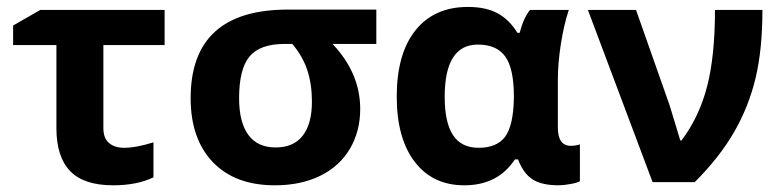

<svg xmlns="http://www.w3.org/2000/svg" viewBox="-20 -536 2300 565"><path d="M284.2 -403.3V-158.7Q284.2 -129.4 300.8 -115.2Q317.4 -101.1 344.7 -101.1Q380.9 -101.1 431.6 -117.2V-14.2Q383.3 9.3 313 9.3Q226.6 9.3 186.3 -32.7Q146 -74.7 146 -158.7V-403.3H18.6V-460.9L98.6 -506.8H464.4V-403.3Z M1040 -215.3Q1040 -149.4 1009.5 -97.9Q979 -46.4 922.1 -18.6Q865.2 9.3 789.1 9.3Q671.4 9.3 606.2 -59.1Q541 -127.4 541 -247.1Q541 -507.8 827.1 -507.8H1087.4V-406.7H958.5Q1040 -320.8 1040 -215.3ZM683.6 -247.1Q683.6 -176.3 710.7 -139.2Q737.8 -102.1 791 -102.1Q843.8 -102.1 870.8 -136.7Q897.9 -171.4 897.9 -236.8Q897.9 -287.1 884.8 -328.1Q871.6 -369.1 840.3 -406.7H817.9Q744.6 -406.7 714.1 -369.6Q683.6 -332.5 683.6 -247.1Z M1388.7 -101.1Q1441.9 -101.1 1466.3 -133.5Q1490.7 -166 1492.2 -247.1V-252.4Q1492.2 -334 1467 -369.4Q1441.9 -404.8 1386.2 -404.8Q1288.6 -404.8 1288.6 -251Q1288.6 -175.8 1313 -138.4Q1337.4 -101.1 1388.7 -101.1ZM1346.2 9.3Q1253.4 9.3 1200.4 -59.8Q1147.5 -128.9 1147.5 -251.5Q1147.5 -377.9 1202.6 -446.8Q1257.8 -515.6 1356.9 -515.6Q1410.2 -515.6 1444.8 -496.6Q1479.5 -477.5 1502.4 -439.5H1509.3Q1520 -481.9 1539.6 -506.8H1653.8Q1639.2 -462.9 1630.4 -406Q1621.6 -349.1 1621.6 -302.2V-160.6Q1621.6 -106.9 1659.7 -106.9Q1674.3 -106.9 1686.5 -111.3V-2.9Q1679.2 2 1658.4 5.6Q1637.7 9.3 1624.5 9.3Q1573.7 9.3 1546.9 -8.3Q1520 -25.9 1504.4 -66.9H1495.1Q1445.3 9.3 1346.2 9.3Z M1710 -506.8H1851.6L1950.7 -225.6L1981.9 -122.6H1985.4Q2037.6 -191.9 2060.8 -281.7Q2084 -371.6 2084 -506.8H2223.6Q2223.6 -391.1 2203.6 -306.9Q2183.6 -222.7 2140.4 -147.7Q2097.2 -72.8 2024.4 0H1900.4Z"/></svg>

Font: Bpm'online Open Sans
Style: Bold
Weight: 700
Foundry: Ascender Corporation
Version: Version 1.10